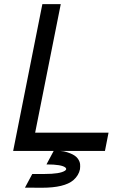

<svg xmlns="http://www.w3.org/2000/svg" viewBox="-20 -717 561 912"><path d="M234.9 0H42.5L181.2 -697.3H268.6L147 -86.9H495.6L478.5 0H266.6Q276.9 1 283.7 2Q298.8 5.4 314.5 11.7Q338.4 21.5 348.6 35.2Q358.9 48.8 360.4 62.5Q360.8 68.4 360.8 73.7Q360.8 81.1 359.9 86.9Q354 116.2 328.6 138.7Q286.1 174.8 178.7 174.8L98.6 174.3L133.3 109.4H191.4Q264.6 109.4 288.1 94.2Q293.5 90.8 294.4 86.9V85.9Q294.4 82 291 79.1Q273.9 64 200.7 64Z"/></svg>

Font: Qaz
Style: Italic
Weight: 400
Italic angle: -11.25°
Designer: GGBotNet
Foundry: f0n7
Version: 0.70